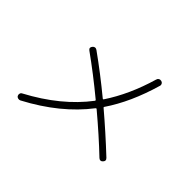

<svg xmlns="http://www.w3.org/2000/svg" viewBox="-158 -1014 1315 1315"><g transform="rotate(45 500.0 -356.0)"><path d="M155.3 31.2Q146.5 36.1 135.7 33.7Q125 31.2 120.1 22.5Q115.2 14.6 117.7 3.9Q120.1 -6.8 128.9 -10.7Q377 -142.6 517.6 -328.1Q520.5 -332 516.6 -335.9Q377 -451.2 247.1 -543.9Q228.5 -557.6 243.2 -576.2Q258.8 -594.7 278.3 -581.1Q411.1 -486.3 544.9 -376Q548.8 -372.1 552.7 -377Q652.3 -526.4 710.9 -726.6Q717.8 -750 742.2 -745.1Q752 -743.2 757.3 -734.4Q762.7 -725.6 759.8 -715.8Q696.3 -496.1 591.8 -342.8Q588.9 -339.8 592.8 -335.9Q721.7 -226.6 848.6 -107.4Q866.2 -90.8 849.6 -73.2Q834 -56.6 816.4 -72.3Q706.1 -177.7 565.4 -295.9Q561.5 -299.8 556.6 -294.9Q410.2 -103.5 155.3 31.2Z"/></g></svg>

Font: Rounded-L Mgen+ 1m light
Style: Regular
Weight: 200
Designer: [Source Han Sans]
Ryoko NISHIZUKA  (kana & ideographs); Paul D. Hunt (Latin, Greek & Cyrillic); Wenlong ZHANG  (bopomofo
Version: Version 1.059.20150602